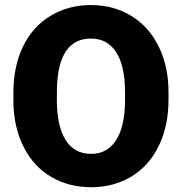

<svg xmlns="http://www.w3.org/2000/svg" viewBox="-20 -741 730 770"><path d="M655.8 -340.8Q655.8 -236.8 617.2 -156.7Q578.6 -76.7 507.6 -33.4Q436.5 9.8 345.7 9.8Q254.9 9.8 184.6 -32Q114.3 -73.7 75 -151.4Q35.6 -229 33.7 -329.6V-369.6Q33.7 -474.1 72 -554Q110.4 -633.8 181.9 -677.2Q253.4 -720.7 344.7 -720.7Q435.1 -720.7 505.9 -677.7Q576.7 -634.8 616 -555.4Q655.3 -476.1 655.8 -373.5ZM481.4 -370.6Q481.4 -476.6 446 -531.5Q410.6 -586.4 344.7 -586.4Q215.8 -586.4 208.5 -393.1L208 -340.8Q208 -236.3 242.7 -180.2Q277.3 -124 345.7 -124Q410.6 -124 445.8 -179.2Q481 -234.4 481.4 -337.9Z"/></svg>

Font: Vazir Black
Style: Black
Weight: 900
Designer: Saber Rastikerdar
Foundry: Saber Rastikerdar
Version: Version 30.0.0